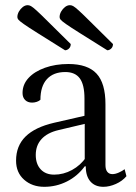

<svg xmlns="http://www.w3.org/2000/svg" viewBox="-20 -709 526 741"><path d="M151 12Q104 12 73 -15.5Q42 -43 42 -89Q42 -146 78.5 -182Q115 -218 188 -235L319 -265L306 -254V-329Q306 -382 288 -406.5Q270 -431 232 -431Q186 -431 161 -403.5Q136 -376 136 -324Q131 -319 122 -316Q113 -313 104 -313Q87 -313 77 -323Q67 -333 67 -350Q67 -383 90 -408Q113 -433 153.5 -447.5Q194 -462 244 -462Q318 -462 352.5 -425Q387 -388 387 -307V-72Q387 -55 394 -46Q401 -37 414 -37Q425 -37 438.5 -43Q452 -49 461 -56L468 -29Q452 -10 427 1Q402 12 379 12Q347 12 329 -8.5Q311 -29 311 -67H307Q279 -29 238 -8.5Q197 12 151 12ZM189 -35Q225 -35 258 -53Q291 -71 313 -103L307 -86V-236L320 -234L206 -207Q163 -197 140.5 -172.5Q118 -148 118 -111Q118 -76 137 -55.5Q156 -35 189 -35ZM231 -515Q164 -557 126.5 -580.5Q89 -604 72 -616Q55 -628 51 -633Q47 -638 47 -643Q47 -654 53 -664.5Q59 -675 68 -682Q77 -689 87 -689Q93 -689 99.5 -685.5Q106 -682 121 -668.5Q136 -655 167 -624Q198 -593 253 -539Q253 -528 246 -521.5Q239 -515 231 -515ZM394 -515Q327 -557 289.5 -580.5Q252 -604 235 -616Q218 -628 214 -633Q210 -638 210 -643Q210 -654 216 -664.5Q222 -675 231 -682Q240 -689 250 -689Q256 -689 262.5 -685.5Q269 -682 284 -668.5Q299 -655 330 -624Q361 -593 416 -539Q416 -528 409 -521.5Q402 -515 394 -515Z"/></svg>

Font: Pitagon Serif
Style: Regular
Weight: 400
Designer: Travis Tran
Foundry: Pitagon
Version: Version 1.000;gftools[0.9.26]